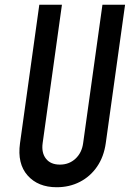

<svg xmlns="http://www.w3.org/2000/svg" viewBox="-20 -770 556 806"><path d="M505 -750 424 -169Q416 -112 387.5 -70.5Q359 -29 315.2 -6.5Q271.5 16 218 16Q139.5 16 95.8 -33.5Q52 -83 64 -169L145 -750H240L159 -169Q153.5 -128.5 173 -103.8Q192.5 -79 231.5 -79Q270 -79 296.8 -103.8Q323.5 -128.5 329 -169L410 -750Z"/></svg>

Font: Mohave Light Medium
Style: Italic
Weight: 500
Italic angle: -8°
Version: Version 2.003